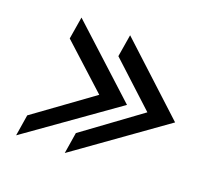

<svg xmlns="http://www.w3.org/2000/svg" viewBox="-91 -627 736 690"><g transform="rotate(20 277.5 -282.0)"><path d="M34 -43 371 -282 110 -521 96 -436 265 -282 47 -124ZM220 -43 555 -282 296 -521 282 -436 449 -282 233 -124Z"/></g></svg>

Font: Charger Sport
Style: DfBdObl
Weight: 400
Designer: Jasper
Foundry: Cannot Into Space Fonts
Version: Version 1.1